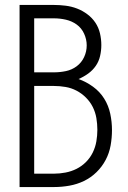

<svg xmlns="http://www.w3.org/2000/svg" viewBox="-20 -755 515 775"><path d="M59 0V-735H198Q221 -735 245 -732Q269 -729 291 -720.5Q313 -712 332.5 -697.5Q352 -683 365 -663.5Q378 -644 383.5 -620.5Q389 -597 389 -573Q389 -551 384 -529Q379 -507 366.5 -489Q354 -471 336 -458Q318 -445 297 -436Q328 -425 355.5 -405Q383 -385 400.5 -357Q418 -329 425 -296Q432 -263 432 -230Q432 -199 426.5 -168Q421 -137 406.5 -109.5Q392 -82 369.5 -60Q347 -38 319 -24.5Q291 -11 260 -5.5Q229 0 198 0ZM198 -463Q222 -463 246 -468Q270 -473 289.5 -487.5Q309 -502 319.5 -524.5Q330 -547 330 -572Q330 -596 319.5 -619Q309 -642 289.5 -656Q270 -670 246 -675.5Q222 -681 198 -681H118V-463ZM118 -54H198Q221 -54 244.5 -58.5Q268 -63 289 -73.5Q310 -84 327 -101Q344 -118 354.5 -139.5Q365 -161 369 -184.5Q373 -208 373 -231Q373 -255 369 -278.5Q365 -302 354.5 -323Q344 -344 327 -361Q310 -378 289 -389Q268 -400 244.5 -404Q221 -408 198 -408H118Z"/></svg>

Font: Iosevka QP Light
Style: Regular
Weight: 300
Designer: Belleve Invis
Foundry: Belleve Invis
Version: Version 20.0.0; ttfautohint (v1.8.4)